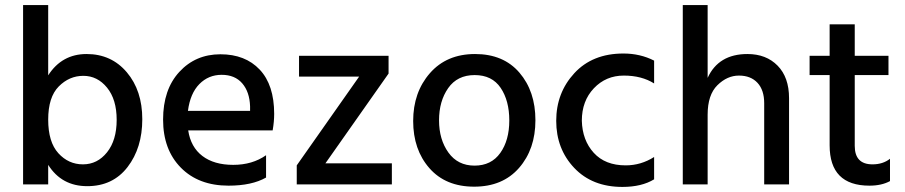

<svg xmlns="http://www.w3.org/2000/svg" viewBox="-20 -727 3568 757"><path d="M308.5 -428Q253 -428 211.5 -386Q170 -344 170 -255.5Q170 -167 210 -123Q250 -79 307 -79Q364 -79 402 -126.5Q440 -174 440 -254.5Q440 -335 402 -381.5Q364 -428 308.5 -428ZM170 0H71V-707H170V-430Q224 -514 321.5 -514Q419 -514 480 -442Q541 -370 541 -257Q541 -144 483 -68.5Q425 7 324 7Q223 7 170 -77Z M721 -290H966V-308Q964 -365 935 -398.5Q906 -432 854 -432Q802 -432 766 -395.5Q730 -359 721 -290ZM881 5Q763 5 693 -66Q623 -137 623 -255.5Q623 -374 687 -443.5Q751 -513 849 -513Q947 -513 1004 -452.5Q1061 -392 1061 -278Q1061 -247 1055 -213H722Q732 -147 778 -112Q824 -77 899.5 -77Q975 -77 1029 -115V-27Q973 5 881 5Z M1525 0H1150V-75L1396 -425H1159V-507H1512V-437L1263 -83H1525Z M1851.5 -431Q1783 -431 1747 -379.5Q1711 -328 1711 -252.5Q1711 -177 1748 -125.5Q1785 -74 1851 -74Q1917 -74 1952.5 -124Q1988 -174 1988 -252Q1988 -330 1954 -380.5Q1920 -431 1851.5 -431ZM2028 -440.5Q2091 -367 2091 -253Q2091 -139 2026.5 -65Q1962 9 1849.5 9Q1737 9 1673 -64Q1609 -137 1609 -250Q1609 -363 1675 -438.5Q1741 -514 1853 -514Q1965 -514 2028 -440.5Z M2434 10Q2315 10 2244 -65Q2173 -140 2173 -250.5Q2173 -361 2244.5 -438.5Q2316 -516 2438 -516Q2504 -516 2559 -488V-398Q2510 -429 2439.5 -429Q2369 -429 2321.5 -379Q2274 -329 2274 -251Q2276 -174 2321 -124.5Q2366 -75 2447 -75Q2507 -75 2559 -108V-20Q2510 10 2434 10Z M3091 0H2993V-320Q2993 -372 2966.5 -400.5Q2940 -429 2893.5 -429Q2847 -429 2808.5 -391Q2770 -353 2770 -275V0H2672V-707H2770V-420Q2813 -514 2927 -514Q3001 -514 3046 -468Q3091 -422 3091 -340Z M3408 5Q3251 5 3251 -154V-431H3172V-507H3251V-631H3350V-507H3483V-431H3350V-152Q3350 -79 3420 -79Q3461 -79 3489 -101V-13Q3456 5 3408 5Z"/></svg>

Font: Hind Kochi Medium
Style: Regular
Weight: 500
Designer: Dhruvi Tolia
Foundry: Indian Type Foundry
Version: Version 0.702;PS 1.0;hotconv 1.0.81;makeotf.lib2.5.63406